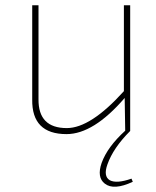

<svg xmlns="http://www.w3.org/2000/svg" viewBox="-20 -500 596 733"><path d="M477 0Q412 65 390 128Q374 173 399 188Q425 202 482 182L487 194Q414 228 380 201Q349 177 368 122Q390 61 458 -1L456 -126Q337 12 234 12Q101 12 103 -120V-480H127V-121Q126 -11 235 -11Q326 -11 453 -152V-480H477Z"/></svg>

Font: Taylor Sans Thin
Style: Regular
Weight: 100
Italic angle: -8°
Designer: Natanael Gama
Version: Version 1.001 September 8, 2015